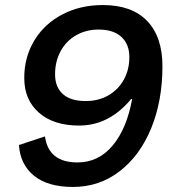

<svg xmlns="http://www.w3.org/2000/svg" viewBox="-20 -730 672 760"><path d="M55 -156 158 -190Q172 -87 287 -87Q370 -87 426 -154Q482 -221 503 -338H499Q412 -233 293 -233Q192 -233 134 -284Q76 -335 76 -421Q76 -504 116 -570Q156 -636 227 -673Q298 -710 387 -710Q502 -710 562.5 -647Q623 -584 623 -468Q623 -331 578.5 -222.5Q534 -114 453.5 -52Q373 10 269 10Q169 10 114.5 -34.5Q60 -79 55 -156ZM492 -504Q492 -555 460.5 -584Q429 -613 370 -613Q321 -613 281.5 -590.5Q242 -568 220 -527.5Q198 -487 198 -436Q198 -385 229 -357.5Q260 -330 319 -330Q370 -330 409 -352.5Q448 -375 470 -414.5Q492 -454 492 -504Z"/></svg>

Font: Niramit SemiBold
Style: Italic
Weight: 600
Italic angle: -10°
Designer: Katatrad Aksorn Co.,Ltd.
Foundry: Cadson Demak Co.,Ltd.
Version: Version 1.001; ttfautohint (v1.6)